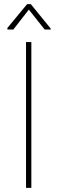

<svg xmlns="http://www.w3.org/2000/svg" viewBox="-20 -916 280 936"><path d="M132.8 -710.9V0H106.9V-710.9ZM129.9 -896 227.1 -776.9V-772H197.8L120.6 -869.1L44.9 -772H16.1V-779.8L112.3 -896Z"/></svg>

Font: Roboto Condensed Thin
Style: Regular
Weight: 250
Width: 3
Designer: Christian Robertson
Foundry: Google
Version: Version 3.009; 2024